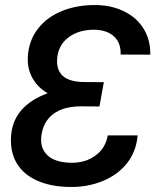

<svg xmlns="http://www.w3.org/2000/svg" viewBox="-20 -741 631 771"><path d="M379.4 -313.5 305.7 -314Q234.4 -314 193.6 -283Q152.8 -252 146 -194.8Q140.1 -146 170.9 -117.2Q201.7 -88.4 265.1 -87.4Q322.8 -86.4 363.5 -116.5Q404.3 -146.5 412.6 -197.3H532.7Q527.3 -133.3 490.5 -86.2Q453.6 -39.1 392.1 -13.9Q330.6 11.2 259.3 9.8Q184.6 8.8 129.4 -15.6Q74.2 -40 47.1 -85.7Q20 -131.3 24.4 -195.3Q33.2 -315.4 171.4 -366.7Q130.9 -390.1 109.9 -428.2Q88.9 -466.3 91.8 -513.7Q95.7 -578.6 132.6 -626Q169.4 -673.3 231.2 -697.8Q293 -722.2 368.7 -720.7Q430.7 -719.2 480.5 -694.3Q530.3 -669.4 557.4 -624.5Q584.5 -579.6 583.5 -521.5L464.4 -522Q466.3 -566.9 439.2 -593.3Q412.1 -619.6 362.3 -621.6Q299.3 -622.6 258.3 -593.3Q217.3 -564 210.4 -514.2Q197.3 -412.1 318.4 -411.6L397 -411.1Z"/></svg>

Font: Roboto Medium
Style: Italic
Weight: 500
Italic angle: -12°
Designer: Google
Version: Version 2.134; 2016